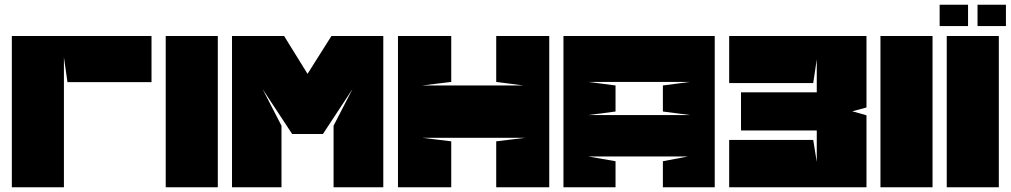

<svg xmlns="http://www.w3.org/2000/svg" viewBox="-20 -791 4269 811"><path d="M265 -444 250 -549V0H30V-639H620V-444H265Z M680 0V-639H900V0H680Z M1089 -415 1169 -260V0H960V-639H1180L1279 -479L1380 -639H1599V0H1389V-260L1469 -415L1344 -225H1214L1089 -415Z M1661 -639H1886V-445L1763 -430H2191L2076 -445V-639H2300V0H2076V-194L2199 -209H1763L1886 -194V0H1661V-639Z M2580 -430V-320L2465 -305H2895L2780 -320V-430L2895 -445H2465ZM2999 -639V0H2780V-110L2885 -130H2465L2580 -110V0H2360V-639Z M3415 -200 3430 -107V-240H3110V-401H3430V-540L3415 -440H3060V-639H3640V-337L3580 -321L3640 -304V0H3060V-200H3415Z M3699 0V-639H3919V0H3699Z M3979 0V-639H4199V0H3979ZM3949 -771H4069V-681H3949ZM4109 -771H4229V-681H4109Z"/></svg>

Font: Banana Brick
Style: Regular
Weight: 400
Designer: artmaker
Foundry: artmaker
Version: Version 4.000 2011 initial release